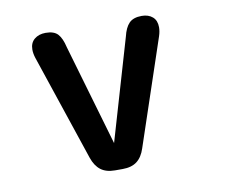

<svg xmlns="http://www.w3.org/2000/svg" viewBox="-61 -554 740 632"><g transform="rotate(-10 309.5 -238.0)"><path d="M275 4.5Q245.5 4.5 227.5 -9.2Q209.5 -23 200 -51L81 -405.5Q76 -421 76 -434Q76 -456.5 90.8 -468.8Q105.5 -481 128.5 -481Q156.5 -481 169.2 -467Q182 -453 189 -422.5L287.5 -84.5L386.5 -422.5Q393.5 -452.5 407.5 -466.8Q421.5 -481 449.5 -481Q472 -481 485.8 -469Q499.5 -457 499.5 -434.5Q499.5 -421 494.5 -405.5L375.5 -51Q366.5 -23 348.5 -9.2Q330.5 4.5 300.5 4.5Z"/></g></svg>

Font: Sono Monospace Medium
Style: Regular
Weight: 500
Designer: Tyler Finck
Foundry: Tyler Finck
Version: Version 2.112